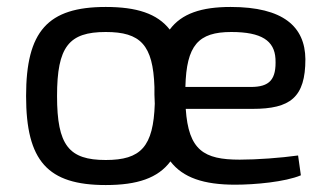

<svg xmlns="http://www.w3.org/2000/svg" viewBox="-20 -519 947 552"><path d="M706 -206C815 -206 858 -239 858 -349C857 -442 795 -499 643 -499C559 -499 502 -480 468 -434C432 -480 373 -499 284 -499C117 -499 55 -429 55 -243C55 -56 117 13 284 13C375 13 434 -7 470 -55C506 -8 566 12 656 12C713 12 800 4 845 -15L837 -72C787 -65 719 -60 669 -60C566 -60 522 -87 514 -206ZM513 -269C516 -389 550 -427 645 -427C732 -427 769 -402 772 -350C775 -290 755 -269 701 -269ZM284 -59C178 -59 144 -101 144 -243C144 -385 178 -427 284 -427C384 -427 420 -390 424 -269V-247L425 -221C421 -97 385 -59 284 -59Z"/></svg>

Font: SnT
Style: Regular
Weight: 400
Designer: Natanael Gama
Version: Version 1.001;PS 001.001;hotconv 1.0.70;makeotf.lib2.5.58329